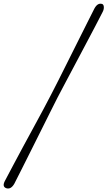

<svg xmlns="http://www.w3.org/2000/svg" viewBox="-57 -839 594 1061"><path d="M261 -300Q243.5 -266 219.5 -217.5Q195.5 -169 168 -114.2Q140.5 -59.5 113.5 -5.2Q86.5 49 62.5 96.5Q38.5 144 22 176.5Q3 209.5 -22.5 201Q-47.5 192 -28.5 158Q-9 121 17 72Q43 23 72 -30.8Q101 -84.5 129.8 -137.2Q158.5 -190 183.2 -236Q208 -282 224.5 -314.5Q241.5 -347 264.8 -393.2Q288 -439.5 314.8 -493Q341.5 -546.5 368.8 -601Q396 -655.5 420.8 -704.8Q445.5 -754 464.5 -791.5Q482.5 -825 507.5 -817Q516 -814 516.8 -800.2Q517.5 -786.5 510 -772.5Q493.5 -740 469 -693.2Q444.5 -646.5 416 -592.8Q387.5 -539 358.8 -484.8Q330 -430.5 304.5 -382.5Q279 -334.5 261 -300Z"/></svg>

Font: Fraunces 9pt S100 Light
Style: Italic
Weight: 300
Italic angle: -16°
Version: Version 1.000; ttfautohint (v1.8.3)